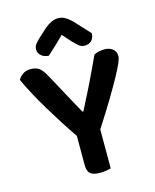

<svg xmlns="http://www.w3.org/2000/svg" viewBox="-123 -914 809 1004"><g transform="rotate(-15 281.0 -412.0)"><path d="M352 -212V-1Q344 1 327.5 4Q311 7 293 7Q255 7 240 -7Q225 -21 225 -53V-211Q198 -250 168 -297Q138 -344 109 -392Q80 -440 55 -486.5Q30 -533 13 -571Q21 -586 38 -598.5Q55 -611 81 -611Q110 -611 127.5 -598Q145 -585 162 -553Q170 -539 187.5 -506.5Q205 -474 224.5 -438Q244 -402 261.5 -370Q279 -338 286 -326H291Q310 -363 327 -396.5Q344 -430 360 -462.5Q376 -495 391.5 -528.5Q407 -562 424 -598Q436 -605 451.5 -608Q467 -611 481 -611Q508 -611 525.5 -597Q543 -583 543 -557Q543 -546 532 -520.5Q521 -495 498 -453Q475 -411 439 -351Q403 -291 352 -212ZM285 -742Q265 -722 241 -699Q217 -676 192 -654Q168 -655 152 -668.5Q136 -682 136 -702Q136 -719 145 -730.5Q154 -742 172 -759L216 -799Q255 -831 287 -831Q308 -831 324 -822.5Q340 -814 358 -797L439 -710Q439 -684 424.5 -670Q410 -656 387 -656Q371 -656 358 -666Q345 -676 325 -697Z"/></g></svg>

Font: Baloo 2 Latin SemiBold
Style: Regular
Weight: 400
Designer: Sarang Kulkarni and Ek Type
Foundry: Ek Type
Version: Version 1.001